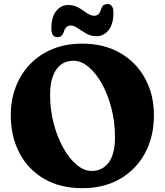

<svg xmlns="http://www.w3.org/2000/svg" viewBox="-20 -942 842 981"><path d="M400 -719Q511.5 -719 593.8 -671.5Q676 -624 721.2 -541.2Q766.5 -458.5 766.5 -353.5Q766.5 -244.5 721.5 -160.5Q676.5 -76.5 594.2 -28.5Q512 19.5 400.5 19.5Q288 19.5 206 -28Q124 -75.5 79.5 -160Q35 -244.5 35 -355Q35 -430.5 60 -496.5Q85 -562.5 132.2 -612.5Q179.5 -662.5 247.2 -690.8Q315 -719 400 -719ZM567.5 -241.5Q567.5 -317 549.8 -387Q532 -457 501.8 -512Q471.5 -567 433.5 -599.2Q395.5 -631.5 355 -631.5Q298 -631.5 267 -585.8Q236 -540 236 -458Q236 -380.5 254.5 -310.5Q273 -240.5 303.5 -186Q334 -131.5 371.8 -100Q409.5 -68.5 448 -68.5Q502.5 -68.5 535 -111.2Q567.5 -154 567.5 -241.5ZM473.5 -757Q443.5 -757 420.2 -770.8Q397 -784.5 377.5 -798Q358 -811.5 340.5 -811.5Q314.5 -811.5 304.5 -775Q296 -752 273 -752Q242.5 -752 242.5 -796.5Q242.5 -855.5 267.2 -886Q292 -916.5 328.5 -916.5Q358.5 -916.5 381.8 -902.8Q405 -889 424.2 -875.2Q443.5 -861.5 461.5 -861.5Q488.5 -861.5 497.5 -899Q506 -921.5 529 -921.5Q559.5 -921.5 559.5 -877Q559.5 -818 534.5 -787.5Q509.5 -757 473.5 -757Z"/></svg>

Font: Fraunces 9pt S100
Style: Bold
Weight: 700
Version: Version 1.000; ttfautohint (v1.8.3)